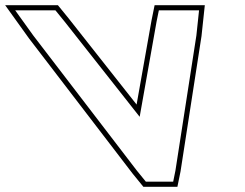

<svg xmlns="http://www.w3.org/2000/svg" viewBox="-298 -653 950 743"><path d="M-169.5 -516 -239.2 -613H-83.5L-48.5 -570L242.5 -201L308 -570L316.7 -613H472.3L462 -516L380.9 7L372.2 50H266.4L231.4 7ZM-185.6 -504.1 215.7 19.4 256.9 70H388.5L400.6 10.5L481.8 -513.4L494.6 -633H300.3L288.3 -573.7L230.6 -248.4L-32.9 -582.5L-74 -633H-278.1Z"/></svg>

Font: Nordica Plus
Style: NordicaClassicRgExtOpOblOl
Weight: 500
Version: Version 1.01